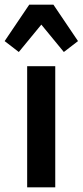

<svg xmlns="http://www.w3.org/2000/svg" viewBox="-50 -807 356 827"><path d="M67 0V-522H188V0ZM180 -787 286 -630 225 -583 128 -701 31 -583 -30 -630 76 -787Z"/></svg>

Font: IBM Plex Sans Cond SmBld
Style: Regular
Weight: 600
Width: 3
Designer: Mike Abbink, Paul van der Laan, Pieter van Rosmalen
Foundry: Bold Monday
Version: Version 1.3